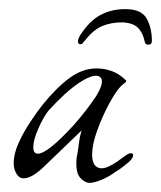

<svg xmlns="http://www.w3.org/2000/svg" viewBox="-20 -374 353 421"><path d="M255 -354Q290 -354 301.5 -333.5Q313 -313 313 -284Q313 -276 305 -276Q298 -276 297 -284Q293 -303 282 -313.5Q271 -324 248 -325Q224 -325 204.5 -317Q185 -309 167 -286Q163 -282 161.5 -279.5Q160 -277 156 -277Q151 -277 151 -283Q151 -289 156 -297Q176 -328 200 -341Q224 -354 255 -354ZM176 27Q174 27 172 26.5Q170 26 168 25Q154 18 150 5Q146 -8 148 -28Q150 -36 152.5 -56Q155 -76 159 -88L108 -39L80 -12Q51 17 32 17Q24 17 19 11Q10 0 10 -16Q10 -37 21 -61Q32 -85 47 -107.5Q62 -130 74 -145Q104 -182 132.5 -203Q161 -224 192 -224Q209 -224 225.5 -218Q242 -212 256 -198L257 -197Q257 -194 252 -191Q250 -189 248.5 -188Q247 -187 246 -186Q234 -174 219 -146Q204 -118 193 -87.5Q182 -57 182 -35Q182 -15 192 -8Q197 -5 203 -5Q216 -5 239 -21Q240 -22 243.5 -24.5Q247 -27 254 -32Q262 -38 267 -38Q272 -38 272 -34Q272 -28 264 -20Q258 -15 250.5 -9Q243 -3 233 3Q218 14 202 20.5Q186 27 176 27ZM63 -37Q84 -37 141 -99Q156 -116 168 -131.5Q180 -147 190 -162Q208 -191 202 -202Q199 -208 190 -208Q179 -208 160 -196.5Q141 -185 121.5 -167Q102 -149 86 -131Q75 -117 64 -92Q53 -67 53 -51Q53 -37 63 -37Z"/></svg>

Font: Allison
Style: Regular
Weight: 400
Designer: Robert E. Leuschke
Foundry: Robert E. Leuschke
Version: Version 1.010; ttfautohint (v1.8.3)